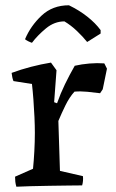

<svg xmlns="http://www.w3.org/2000/svg" viewBox="-20 -702 438 727"><path d="M42 5Q39 -5 38 -14Q37 -23 37 -33L105 -63Q108 -92 110 -129Q112 -166 112 -199Q112 -225 110.5 -258.5Q109 -292 106.5 -325Q104 -358 101 -384L31 -395Q28 -402 26.5 -410Q25 -418 24 -426Q59 -439 97.5 -449Q136 -459 173 -465L194 -436L185 -315L196 -311Q209 -348 226 -383Q243 -418 263 -453Q289 -459 318.5 -461.5Q348 -464 375 -462L385 -442L369 -364L359 -349Q336 -352 310.5 -354.5Q285 -357 262 -355Q243 -334 228 -303.5Q213 -273 201 -244L207 -55L294 -35Q296 -17 291 0Q274 0 240.5 0.5Q207 1 168.5 1.5Q130 2 95.5 3Q61 4 42 5ZM241 -682 245 -680Q280 -663 310.5 -639Q341 -615 361 -588V-575L310 -543Q294 -563 271.5 -584.5Q249 -606 224 -621Q186 -621 154 -594.5Q122 -568 101 -540Q97 -541 86.5 -546Q76 -551 75 -554Q96 -604 137.5 -643Q179 -682 241 -682Z"/></svg>

Font: Labrada Medium
Style: Regular
Weight: 500
Designer: Mercedes Jáuregui
Foundry: Omnibus-Type Team
Version: Version 1.000; ttfautohint (v1.8.4.7-5d5b)